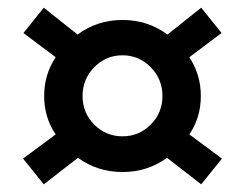

<svg xmlns="http://www.w3.org/2000/svg" viewBox="-20 -525 638 500"><path d="M40 -112 125 -175Q95 -219 95 -275Q95 -331 125 -376L41 -439L94 -505L182 -435Q233 -473 299 -473Q365 -473 416 -435L504 -505L557 -439L473 -376Q503 -331 503 -275Q503 -219 473 -175L558 -112L504 -45L415 -114Q364 -77 299 -77Q234 -77 183 -114L94 -45ZM403 -275Q403 -319 372.5 -350Q342 -381 299 -381Q256 -381 225.5 -350Q195 -319 195 -275Q195 -231 225.5 -200.5Q256 -170 299 -170Q342 -170 372.5 -200.5Q403 -231 403 -275Z"/></svg>

Font: Prompt Medium
Style: Regular
Weight: 500
Designer: Katatrad Team
Foundry: CadsonDemak
Version: Version 1.001